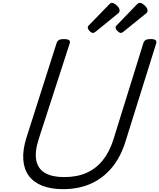

<svg xmlns="http://www.w3.org/2000/svg" viewBox="-20 -1313 1121 1352"><path d="M424 19Q339 19 278 -5Q217 -29 183 -75Q149 -121 144 -188.5Q139 -256 166 -343L379 -1011Q384 -1025 395.5 -1031.5Q407 -1038 431 -1038Q454 -1038 465 -1031Q476 -1024 471 -1008L252 -332Q223 -241 236 -181.5Q249 -122 299 -94Q349 -66 432 -66Q522 -66 589.5 -96Q657 -126 704.5 -185.5Q752 -245 779 -332L990 -1011Q995 -1025 1006.5 -1031.5Q1018 -1038 1041 -1038Q1089 -1038 1080 -1008L865 -321Q831 -209 768.5 -133.5Q706 -58 619.5 -19.5Q533 19 424 19ZM635 -1081Q624 -1081 611 -1094.5Q598 -1108 598 -1119Q598 -1123 599 -1126.5Q600 -1130 607 -1136L749 -1282Q754 -1287 758 -1290Q762 -1293 768 -1293Q778 -1293 791 -1284Q804 -1275 813 -1263Q822 -1251 822 -1240Q822 -1233 820 -1228Q818 -1223 807 -1215L655 -1091Q649 -1087 644 -1084Q639 -1081 635 -1081ZM832 -1081Q821 -1081 807.5 -1094.5Q794 -1108 794 -1119Q794 -1123 795 -1126.5Q796 -1130 803 -1136L944 -1282Q950 -1287 954.5 -1290Q959 -1293 965 -1293Q975 -1293 987.5 -1284Q1000 -1275 1009.5 -1263Q1019 -1251 1019 -1240Q1019 -1233 1017 -1228Q1015 -1223 1004 -1215L851 -1091Q845 -1087 840.5 -1084Q836 -1081 832 -1081Z"/></svg>

Font: Playwrite IN
Style: Regular
Weight: 400
Designer: Veronika Burian, José Scaglione
Foundry: TypeTogether
Version: Version 1.002